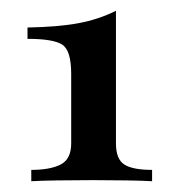

<svg xmlns="http://www.w3.org/2000/svg" viewBox="-20 -773 317 356"><path d="M195 -753V-507Q195 -478 210.5 -468Q226 -458 262 -458V-437Q246 -438 215.5 -438.5Q185 -439 153 -439Q118 -439 86.5 -438.5Q55 -438 38 -437V-458Q73 -458 92.5 -468Q112 -478 112 -507V-636Q112 -680 95 -690.5Q78 -701 31 -701V-722Q88 -723 125.5 -730Q163 -737 195 -753Z"/></svg>

Font: Playfair Display SemiBold
Style: Regular
Weight: 600
Designer: Claus Eggers Sørensen
Foundry: Claus Eggers Sørensen
Version: Version 1.203